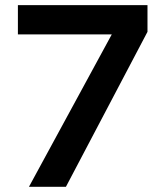

<svg xmlns="http://www.w3.org/2000/svg" viewBox="-20 -718 611 738"><path d="M48.8 -698.2H546.9V-595.7L233.4 0H91.3L409.7 -585.9H48.8Z"/></svg>

Font: SansationBold
Style: Bold
Weight: 700
Designer: Bernd Montag
Version: Version 1.301